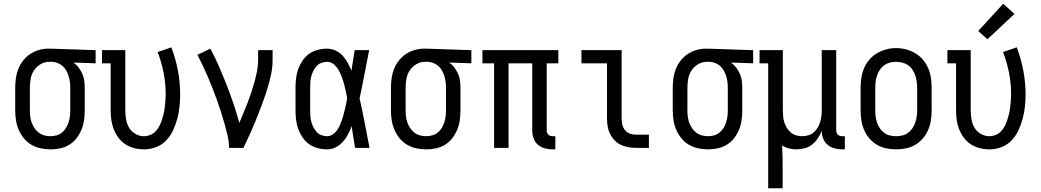

<svg xmlns="http://www.w3.org/2000/svg" viewBox="-20 -787 5540 1022"><path d="M249 8Q223 8 196.5 2.5Q170 -3 147 -16.5Q124 -30 107 -51Q90 -72 79.5 -96.5Q69 -121 65 -147Q61 -173 61 -200V-320Q61 -346 64.5 -371Q68 -396 77.5 -420Q87 -444 103 -464.5Q119 -485 140 -499Q161 -513 186 -520.5Q211 -528 236 -528Q240 -528 243.5 -528Q247 -528 250 -528L489 -520V-450L371 -454Q387 -443 398.5 -427.5Q410 -412 418 -394.5Q426 -377 428.5 -358Q431 -339 431 -320V-200Q431 -174 427.5 -148Q424 -122 414 -97.5Q404 -73 388 -52Q372 -31 349.5 -17Q327 -3 301 2.5Q275 8 249 8ZM249 -62Q265 -62 281 -66.5Q297 -71 310 -81.5Q323 -92 331.5 -106Q340 -120 345 -135.5Q350 -151 352 -167.5Q354 -184 354 -200V-320Q354 -336 352 -351.5Q350 -367 345.5 -381.5Q341 -396 333.5 -410Q326 -424 314.5 -434.5Q303 -445 288.5 -451Q274 -457 259 -458H250Q248 -458 246 -458Q244 -458 242 -458Q218 -458 196.5 -445.5Q175 -433 161.5 -413Q148 -393 143.5 -368.5Q139 -344 139 -320V-200Q139 -183 141 -166.5Q143 -150 148.5 -134.5Q154 -119 163.5 -105Q173 -91 186 -81Q199 -71 215.5 -66.5Q232 -62 249 -62Z M746 8Q720 8 694.5 1.5Q669 -5 647.5 -19Q626 -33 610.5 -54Q595 -75 585.5 -99Q576 -123 572.5 -148.5Q569 -174 569 -200V-450H523V-520H647V-200Q647 -176 651 -152Q655 -128 667 -107.5Q679 -87 700.5 -74.5Q722 -62 745 -62Q763 -62 779.5 -68.5Q796 -75 808 -87.5Q820 -100 828 -115.5Q836 -131 841.5 -147.5Q847 -164 851 -181Q855 -198 857 -215Q859 -232 860.5 -249.5Q862 -267 862 -285Q862 -342 851 -399Q840 -456 819 -510L892 -535Q915 -475 927 -411.5Q939 -348 939 -284Q939 -252 935.5 -219Q932 -186 923.5 -154.5Q915 -123 901 -93Q887 -63 864 -39Q841 -15 810 -3.5Q779 8 746 8Z M1199 0Q1199 -33 1191.5 -65Q1184 -97 1175 -129Q1166 -161 1156 -192Q1146 -223 1135 -254Q1124 -285 1112 -315.5Q1100 -346 1087 -376.5Q1074 -407 1060 -436.5Q1046 -466 1031 -495L1100 -528Q1125 -481 1146 -432.5Q1167 -384 1186.5 -334.5Q1206 -285 1223 -234.5Q1240 -184 1254 -133Q1265 -160 1276.5 -187Q1288 -214 1298.5 -241.5Q1309 -269 1318 -296.5Q1327 -324 1335 -352.5Q1343 -381 1348.5 -410Q1354 -439 1354 -468V-520H1431V-468Q1431 -427 1422 -386.5Q1413 -346 1400.5 -306.5Q1388 -267 1373.5 -228Q1359 -189 1343.5 -151Q1328 -113 1311 -75Q1294 -37 1276 0Z M1721 8Q1696 8 1671 1.5Q1646 -5 1625.5 -19.5Q1605 -34 1590.5 -55.5Q1576 -77 1567.5 -100.5Q1559 -124 1556 -149.5Q1553 -175 1553 -200V-320Q1553 -345 1556 -370.5Q1559 -396 1567.5 -419.5Q1576 -443 1590.5 -464.5Q1605 -486 1625.5 -500.5Q1646 -515 1671 -521.5Q1696 -528 1721 -528Q1744 -528 1766 -518Q1788 -508 1804 -490.5Q1820 -473 1831 -452.5Q1842 -432 1851 -411Q1855 -438 1859 -465.5Q1863 -493 1868 -520H1945Q1932 -456 1920 -391.5Q1908 -327 1894 -263Q1909 -198 1921.5 -132Q1934 -66 1947 0H1870Q1865 -29 1860.5 -57.5Q1856 -86 1852 -115Q1843 -92 1832 -71Q1821 -50 1805 -32Q1789 -14 1767 -3Q1745 8 1721 8ZM1721 -62Q1736 -62 1749.5 -70.5Q1763 -79 1772 -91Q1781 -103 1787.5 -117Q1794 -131 1799 -145.5Q1804 -160 1808 -174.5Q1812 -189 1815.5 -204Q1819 -219 1822.5 -234Q1826 -249 1828 -264Q1825 -283 1820.5 -302.5Q1816 -322 1811 -341Q1806 -360 1799 -378.5Q1792 -397 1782 -414.5Q1772 -432 1756.5 -445Q1741 -458 1721 -458Q1706 -458 1691 -452.5Q1676 -447 1665.5 -435.5Q1655 -424 1648 -410Q1641 -396 1637 -381Q1633 -366 1632 -350.5Q1631 -335 1631 -320V-200Q1631 -185 1632 -169.5Q1633 -154 1637 -139Q1641 -124 1648 -110Q1655 -96 1665.5 -84.5Q1676 -73 1691 -67.5Q1706 -62 1721 -62Z M2249 8Q2223 8 2196.5 2.5Q2170 -3 2147 -16.5Q2124 -30 2107 -51Q2090 -72 2079.5 -96.5Q2069 -121 2065 -147Q2061 -173 2061 -200V-320Q2061 -346 2064.5 -371Q2068 -396 2077.5 -420Q2087 -444 2103 -464.5Q2119 -485 2140 -499Q2161 -513 2186 -520.5Q2211 -528 2236 -528Q2240 -528 2243.5 -528Q2247 -528 2250 -528L2489 -520V-450L2371 -454Q2387 -443 2398.5 -427.5Q2410 -412 2418 -394.5Q2426 -377 2428.5 -358Q2431 -339 2431 -320V-200Q2431 -174 2427.5 -148Q2424 -122 2414 -97.5Q2404 -73 2388 -52Q2372 -31 2349.5 -17Q2327 -3 2301 2.5Q2275 8 2249 8ZM2249 -62Q2265 -62 2281 -66.5Q2297 -71 2310 -81.5Q2323 -92 2331.5 -106Q2340 -120 2345 -135.5Q2350 -151 2352 -167.5Q2354 -184 2354 -200V-320Q2354 -336 2352 -351.5Q2350 -367 2345.5 -381.5Q2341 -396 2333.5 -410Q2326 -424 2314.5 -434.5Q2303 -445 2288.5 -451Q2274 -457 2259 -458H2250Q2248 -458 2246 -458Q2244 -458 2242 -458Q2218 -458 2196.5 -445.5Q2175 -433 2161.5 -413Q2148 -393 2143.5 -368.5Q2139 -344 2139 -320V-200Q2139 -183 2141 -166.5Q2143 -150 2148.5 -134.5Q2154 -119 2163.5 -105Q2173 -91 2186 -81Q2199 -71 2215.5 -66.5Q2232 -62 2249 -62Z M2921 8Q2900 8 2879.5 2.5Q2859 -3 2843 -17Q2827 -31 2820 -51.5Q2813 -72 2813 -93V-450H2687V0H2610V-450H2548V-520H2952V-450H2890V-93Q2890 -87 2892 -81Q2894 -75 2898.5 -70.5Q2903 -66 2909 -64Q2915 -62 2921 -62H2936V8Z M3366 0Q3345 0 3324.5 -3.5Q3304 -7 3285 -16Q3266 -25 3251.5 -40Q3237 -55 3227.5 -74Q3218 -93 3214.5 -113.5Q3211 -134 3211 -155V-450H3075V-520H3289V-155Q3289 -138 3293 -122Q3297 -106 3307.5 -93.5Q3318 -81 3334 -75.5Q3350 -70 3366 -70H3434V0Z M3749 8Q3723 8 3696.5 2.5Q3670 -3 3647 -16.5Q3624 -30 3607 -51Q3590 -72 3579.5 -96.5Q3569 -121 3565 -147Q3561 -173 3561 -200V-320Q3561 -346 3564.5 -371Q3568 -396 3577.5 -420Q3587 -444 3603 -464.5Q3619 -485 3640 -499Q3661 -513 3686 -520.5Q3711 -528 3736 -528Q3740 -528 3743.5 -528Q3747 -528 3750 -528L3989 -520V-450L3871 -454Q3887 -443 3898.5 -427.5Q3910 -412 3918 -394.5Q3926 -377 3928.5 -358Q3931 -339 3931 -320V-200Q3931 -174 3927.5 -148Q3924 -122 3914 -97.5Q3904 -73 3888 -52Q3872 -31 3849.5 -17Q3827 -3 3801 2.5Q3775 8 3749 8ZM3749 -62Q3765 -62 3781 -66.5Q3797 -71 3810 -81.5Q3823 -92 3831.5 -106Q3840 -120 3845 -135.5Q3850 -151 3852 -167.5Q3854 -184 3854 -200V-320Q3854 -336 3852 -351.5Q3850 -367 3845.5 -381.5Q3841 -396 3833.5 -410Q3826 -424 3814.5 -434.5Q3803 -445 3788.5 -451Q3774 -457 3759 -458H3750Q3748 -458 3746 -458Q3744 -458 3742 -458Q3718 -458 3696.5 -445.5Q3675 -433 3661.5 -413Q3648 -393 3643.5 -368.5Q3639 -344 3639 -320V-200Q3639 -183 3641 -166.5Q3643 -150 3648.5 -134.5Q3654 -119 3663.5 -105Q3673 -91 3686 -81Q3699 -71 3715.5 -66.5Q3732 -62 3749 -62Z M4069 215V-450H4023V-520H4147V-200Q4147 -184 4148.5 -167.5Q4150 -151 4155 -135.5Q4160 -120 4168.5 -106Q4177 -92 4189.5 -81.5Q4202 -71 4218 -66.5Q4234 -62 4250 -62Q4266 -62 4282 -66.5Q4298 -71 4310.5 -81.5Q4323 -92 4331.5 -106Q4340 -120 4345 -135.5Q4350 -151 4352 -167.5Q4354 -184 4354 -200V-520H4431V-93Q4431 -87 4433 -81Q4435 -75 4439.5 -70.5Q4444 -66 4450 -64Q4456 -62 4462 -62H4477V8H4462Q4442 8 4421.5 2.5Q4401 -3 4385 -16.5Q4369 -30 4361.5 -50Q4354 -70 4354 -91Q4346 -70 4333.5 -51Q4321 -32 4303.5 -18Q4286 -4 4264 2Q4242 8 4219 8Q4199 8 4179.5 3Q4160 -2 4143 -13Q4145 17 4145.5 47Q4146 77 4146 107V215Z M4750 8Q4723 8 4696.5 2.5Q4670 -3 4647.5 -16.5Q4625 -30 4607.5 -50.5Q4590 -71 4579.5 -95.5Q4569 -120 4565 -146.5Q4561 -173 4561 -200V-320Q4561 -347 4565 -373.5Q4569 -400 4579.5 -424.5Q4590 -449 4607.5 -469.5Q4625 -490 4648 -503.5Q4671 -517 4697 -524Q4723 -531 4750 -531Q4777 -531 4803 -524Q4829 -517 4852 -503.5Q4875 -490 4892.5 -469.5Q4910 -449 4920.5 -424.5Q4931 -400 4935 -373.5Q4939 -347 4939 -320V-200Q4939 -173 4935 -146.5Q4931 -120 4920.5 -95.5Q4910 -71 4892.5 -50.5Q4875 -30 4852.5 -16.5Q4830 -3 4803.5 2.5Q4777 8 4750 8ZM4750 -62Q4767 -62 4783.5 -66Q4800 -70 4813.5 -80Q4827 -90 4836.5 -104Q4846 -118 4851.5 -134Q4857 -150 4859.5 -166.5Q4862 -183 4862 -200V-320Q4862 -337 4859.5 -354Q4857 -371 4851.5 -386.5Q4846 -402 4836.5 -416.5Q4827 -431 4813 -440.5Q4799 -450 4782 -454Q4765 -458 4748 -458Q4732 -458 4715.5 -453.5Q4699 -449 4685.5 -439Q4672 -429 4663 -415Q4654 -401 4648.5 -385.5Q4643 -370 4641 -353.5Q4639 -337 4639 -320V-200Q4639 -183 4641 -166.5Q4643 -150 4648.5 -134Q4654 -118 4663.5 -104Q4673 -90 4686.5 -80Q4700 -70 4716.5 -66Q4733 -62 4750 -62Z M5246 8Q5220 8 5194.5 1.5Q5169 -5 5147.5 -19Q5126 -33 5110.5 -54Q5095 -75 5085.5 -99Q5076 -123 5072.5 -148.5Q5069 -174 5069 -200V-450H5023V-520H5147V-200Q5147 -176 5151 -152Q5155 -128 5167 -107.5Q5179 -87 5200.5 -74.5Q5222 -62 5245 -62Q5263 -62 5279.5 -68.5Q5296 -75 5308 -87.5Q5320 -100 5328 -115.5Q5336 -131 5341.5 -147.5Q5347 -164 5351 -181Q5355 -198 5357 -215Q5359 -232 5360.5 -249.5Q5362 -267 5362 -285Q5362 -342 5351 -399Q5340 -456 5319 -510L5392 -535Q5415 -475 5427 -411.5Q5439 -348 5439 -284Q5439 -252 5435.5 -219Q5432 -186 5423.5 -154.5Q5415 -123 5401 -93Q5387 -63 5364 -39Q5341 -15 5310 -3.5Q5279 8 5246 8ZM5236 -578 5187 -622 5320 -767 5380 -713Z"/></svg>

Font: Iosevka Slab
Style: Regular
Weight: 400
Monospace: yes
Designer: Belleve Invis
Foundry: Belleve Invis
Version: Version 11.2.4; ttfautohint (v1.8.3)